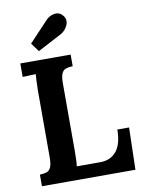

<svg xmlns="http://www.w3.org/2000/svg" viewBox="-100 -1009 805 1078"><g transform="rotate(-10 302.0 -470.5)"><path d="M50 0V-66Q73 -67 88.5 -72Q104 -77 112.5 -95Q121 -113 121 -153V-536Q121 -563 122.5 -588Q124 -613 125 -626Q109 -625 85 -624.5Q61 -624 50 -623V-700H337V-634Q315 -633 299 -628Q283 -623 274.5 -605.5Q266 -588 266 -547V-164Q266 -137 265 -113Q264 -89 262 -76H396Q455 -76 488.5 -117Q522 -158 522 -240H589L583 0ZM165 -750 129 -799 240 -917Q261 -938 289.5 -941Q318 -944 337 -919Q354 -894 342 -867Q330 -840 307 -825Z"/></g></svg>

Font: Lora
Style: Bold
Weight: 700
Designer: Olga Karpushina, Alexei Vanyashin (Cyrillic)
Foundry: Cyreal
Version: Version 3.006; ttfautohint (v1.8.4.7-5d5b);gftools[0.9.30]